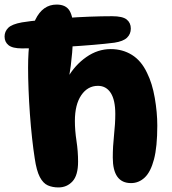

<svg xmlns="http://www.w3.org/2000/svg" viewBox="-62 -812 754 841"><path d="M194 9Q168 9 147.5 0Q127 -9 112.5 -36.5Q98 -64 90 -119Q84 -157 78.5 -207Q73 -257 69 -312.5Q65 -368 63 -420.5Q61 -473 61 -515Q61 -660 93 -726Q125 -792 186 -792Q227 -792 243 -764.5Q259 -737 259 -683Q259 -640 254 -581Q249 -522 240 -471H234Q266 -527 316 -562Q366 -597 423 -597Q475 -597 516 -571.5Q557 -546 582 -493Q605 -447 616 -383Q627 -319 627 -262Q627 -169 612.5 -114Q598 -59 572 -34.5Q546 -10 512 -10Q432 -10 432 -122Q432 -170 437.5 -220.5Q443 -271 443 -313Q443 -374 423 -405Q403 -436 367 -436Q322 -436 294 -395Q266 -354 266 -282Q266 -241 273 -195Q280 -149 280 -104Q280 -44 255.5 -17.5Q231 9 194 9ZM34 -600Q-7 -600 -24.5 -614Q-42 -628 -42 -652Q-42 -674 -26 -690Q-10 -706 34 -714Q71 -720 120 -724.5Q169 -729 223.5 -733Q278 -737 331 -739Q384 -741 429 -741Q475 -741 493 -726.5Q511 -712 511 -687Q511 -663 494.5 -647Q478 -631 439 -625Q400 -620 346.5 -615.5Q293 -611 234.5 -607.5Q176 -604 123 -602Q70 -600 34 -600Z"/></svg>

Font: DynaPuff Medium
Style: Regular
Weight: 500
Version: Version 2.000